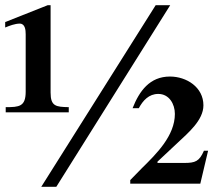

<svg xmlns="http://www.w3.org/2000/svg" viewBox="-27 -708 822 740"><path d="M775 -127H759C741 -86 726 -80 683 -80H580V-85L658 -158C697 -195 757 -244 757 -302C757 -372 692 -413 628 -413C550 -413 510 -357 484 -291H508C524 -321 547 -346 583 -346C625 -346 647 -307 647 -269C647 -185 576 -115 520 -60C505 -45 490 -29 475 -14V0H745ZM629 -688H573L132 12H190ZM238 -275V-295C189 -296 168 -298 168 -351V-688H157L-7 -623V-602C10 -609 31 -617 49 -617C70 -617 72 -592 72 -576V-355C72 -297 47 -295 -5 -295V-275Z"/></svg>

Font: XITS
Style: Bold
Weight: 700
Designer: MicroPress Inc., with final additions and corrections provided by Coen Hoffman, Elsevier (retired)
Version: Version 1.107